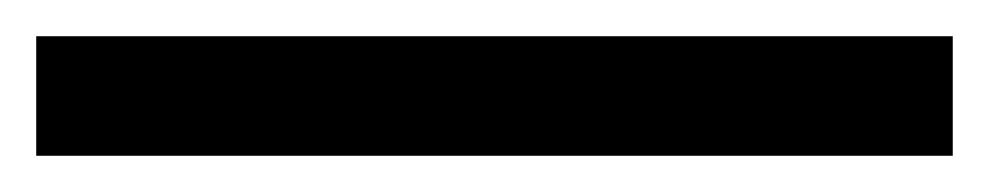

<svg xmlns="http://www.w3.org/2000/svg" viewBox="-23 -846 546 106"><path d="M503 -760H-3V-826H503Z"/></svg>

Font: Noto Sans Chorasmian
Style: Regular
Weight: 400
Designer: Federico Parra Barrios
Foundry: Google LLC
Version: Version 1.004; ttfautohint (v1.8.4.7-5d5b)